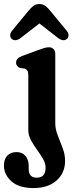

<svg xmlns="http://www.w3.org/2000/svg" viewBox="-58 -700 364 950"><path d="M215.5 -90Q215.5 -60.5 227.8 -29.8Q240 1 252 32.8Q264 64.5 264 95.5Q264 156 221.8 193.2Q179.5 230.5 108 230.5Q35.5 230.5 -1.5 197Q-38.5 163.5 -38.5 119.5Q-38.5 87 -21.5 69.8Q-4.5 52.5 23.5 52.5Q51.5 52.5 67.8 71.2Q84 90 84 120.5V136.5Q84 179.5 124 179Q167.5 179 167.5 130Q167.5 108 154.5 85.8Q141.5 63.5 124.8 40.5Q108 17.5 95 -6.5Q82 -30.5 82 -56V-326.5Q82 -344.5 77 -351.2Q72 -358 63 -361L41.5 -363.5Q21.5 -371.5 21.5 -390Q21.5 -411.5 50 -422.5L130.5 -452Q148.5 -459 160.5 -462.5Q172.5 -466 185 -466Q199 -466 207.2 -456.8Q215.5 -447.5 215.5 -432.5ZM43.5 -511.5Q17.5 -492.5 -0.5 -508Q-7 -514 -7.5 -525Q-8 -536 2 -548.5L82 -645.5Q95 -661.5 107.2 -670.8Q119.5 -680 136.5 -680Q154.5 -680 166.5 -670.8Q178.5 -661.5 191.5 -645.5L271.5 -548.5Q281.5 -536 281 -525Q280.5 -514 274 -508Q256 -492.5 230 -511.5L137 -584Z"/></svg>

Font: Fraunces 72pt S100 SemiBold
Style: Regular
Weight: 600
Version: Version 1.000; ttfautohint (v1.8.3)